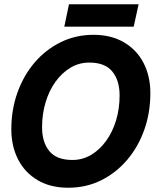

<svg xmlns="http://www.w3.org/2000/svg" viewBox="-20 -866 757 899"><path d="M299 13Q216 13 156 -22.5Q96 -58 64.5 -120Q33 -182 33 -261Q33 -352 61.5 -432Q90 -512 141.5 -572.5Q193 -633 263.5 -668Q334 -703 418 -703Q501 -703 561 -667.5Q621 -632 652.5 -570.5Q684 -509 684 -430Q684 -338 655.5 -258Q627 -178 575.5 -117.5Q524 -57 454 -22Q384 13 299 13ZM319 -117Q367 -117 407 -141Q447 -165 477 -206.5Q507 -248 523.5 -302.5Q540 -357 540 -419Q540 -489 506 -531Q472 -573 398 -573Q350 -573 310 -549Q270 -525 240 -483.5Q210 -442 193.5 -387Q177 -332 177 -270Q177 -200 211 -158.5Q245 -117 319 -117ZM281 -741 303 -846H629L606 -741Z"/></svg>

Font: Radio Canada Big SemiBold
Style: Italic
Weight: 600
Italic angle: -12°
Designer: Étienne Aubert Bonn
Foundry: Coppers and Brasses
Version: Version 1.001